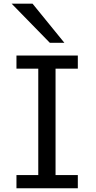

<svg xmlns="http://www.w3.org/2000/svg" viewBox="-20 -1011 516 1031"><path d="M68.4 -712.9H397.9V-642.1H278.3V-70.8H397.9V0H68.4V-70.8H185.5V-642.1H68.4ZM42.5 -991.2H154.8L325.7 -781.2H247.6Z"/></svg>

Font: Kanchenjunga
Style: Regular
Weight: 400
Designer: Becca Hirsbrunner Spalinger
Foundry: SIL International
Version: Version 2.001